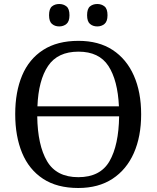

<svg xmlns="http://www.w3.org/2000/svg" viewBox="-20 -929 782 959"><path d="M371 10Q265 10 195 -36Q125 -82 90.5 -165Q56 -248 56 -359Q56 -470 90.5 -552Q125 -634 195.5 -679.5Q266 -725 372 -725Q473 -725 542.5 -679.5Q612 -634 648.5 -551.5Q685 -469 685 -358Q685 -247 648.5 -164.5Q612 -82 542 -36Q472 10 371 10ZM574 -398Q568 -528 521.5 -599.5Q475 -671 372 -671Q268 -671 220 -599.5Q172 -528 167 -398ZM371 -44Q481 -44 527 -124Q573 -204 575 -348H166Q168 -204 215 -124Q262 -44 371 -44ZM466 -797Q444 -797 429.5 -809.5Q415 -822 415 -853Q415 -885 429.5 -897Q444 -909 466 -909Q487 -909 502 -897Q517 -885 517 -853Q517 -822 502 -809.5Q487 -797 466 -797ZM276 -797Q254 -797 239.5 -809.5Q225 -822 225 -853Q225 -885 239.5 -897Q254 -909 276 -909Q297 -909 312 -897Q327 -885 327 -853Q327 -822 312 -809.5Q297 -797 276 -797Z"/></svg>

Font: NotoSerif-Regular
Style: Regular
Weight: 400
Designer: Monotype Design Team
Foundry: Monotype Imaging Inc.
Version: Version 2.007; ttfautohint (v1.8) -l 8 -r 50 -G 200 -x 14 -D